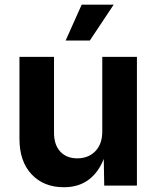

<svg xmlns="http://www.w3.org/2000/svg" viewBox="-20 -787 663 814"><path d="M250.5 6.8Q165.5 6.8 114 -47.9Q62.5 -102.5 62.5 -198.7V-545.9H209V-224.1Q209 -173.3 235.4 -144.5Q261.7 -115.7 307.6 -115.7Q354.5 -115.7 384 -145.8Q413.6 -175.8 413.6 -230V-545.9H560.5V0H421.9L419.9 -113.3Q397 -55.2 354.7 -24.2Q312.5 6.8 250.5 6.8ZM258.3 -615.2 326.2 -767.1H461.9L360.8 -615.2Z"/></svg>

Font: Inter
Style: Bold
Weight: 700
Designer: Rasmus Andersson
Foundry: rsms
Version: Version 4.001;git-9221beed3